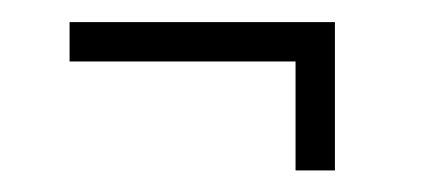

<svg xmlns="http://www.w3.org/2000/svg" viewBox="-20 -320 396 178"><path d="M254 -162V-263H44.5V-299.5H290.5V-162Z"/></svg>

Font: Imbue 10pt ExtraBold
Style: Regular
Weight: 800
Designer: Tyler Finck
Foundry: Etcetera Type Company
Version: Version 1.102; ttfautohint (v1.8.3)